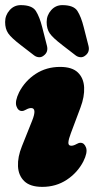

<svg xmlns="http://www.w3.org/2000/svg" viewBox="-42 -719 374 749"><path d="M236 -150.5Q245 -150.5 256.5 -157Q265 -162 272 -162Q287 -162 293.8 -143Q300.5 -124 283 -89Q260 -45 218.2 -17.5Q176.5 10 123 10Q76 10 53 -12Q30 -34 28.2 -70.2Q26.5 -106.5 43.5 -148.5L83.5 -248.5Q103 -297.5 79.5 -297.5Q70.5 -297.5 59 -291Q50.5 -286 43.5 -286Q28.5 -286 22 -305Q15.5 -324 32.5 -359Q55.5 -403.5 97.2 -430.8Q139 -458 192.5 -458Q239.5 -458 262 -436Q284.5 -414 286.2 -378Q288 -342 272 -299.5L234.5 -199.5Q225.5 -176 224.8 -163.2Q224 -150.5 236 -150.5ZM122.5 -613.5 141 -541Q147.5 -516.5 129 -502.5Q120 -495 109.8 -495.8Q99.5 -496.5 91 -503L38.5 -543.5Q2 -571.5 -10 -589Q-22 -606.5 -22 -633Q-22 -659.5 -4.5 -679.2Q13 -699 39 -699Q83.5 -699 98 -676Q112.5 -653 122.5 -613.5ZM284.5 -613.5 303 -541Q309.5 -516.5 291 -502.5Q282 -495 271.8 -495.8Q261.5 -496.5 253 -503L200.5 -543.5Q164 -571.5 152 -589Q140 -606.5 140 -633Q140 -659.5 157.5 -679.2Q175 -699 201 -699Q245.5 -699 260 -676.2Q274.5 -653.5 284.5 -613.5Z"/></svg>

Font: Fraunces 144pt S100 Black
Style: Italic
Weight: 900
Italic angle: -16°
Version: Version 1.000; ttfautohint (v1.8.3)